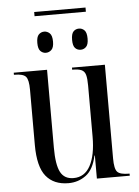

<svg xmlns="http://www.w3.org/2000/svg" viewBox="-57 -859 661 913"><g transform="rotate(-5 274.0 -402.5)"><path d="M141 -795V-815H386V-795ZM180 -617Q165 -617 154 -628Q143 -639 143 -667Q143 -696 154 -707Q165 -718 180 -718Q195 -718 206.5 -707Q218 -696 218 -667Q218 -639 206.5 -628Q195 -617 180 -617ZM346 -617Q330 -617 319.5 -628Q309 -639 309 -667Q309 -696 319.5 -707Q330 -718 346 -718Q361 -718 372 -707Q383 -696 383 -667Q383 -639 372 -628Q361 -617 346 -617ZM233 10Q163 10 126 -35.5Q89 -81 89 -185V-449Q89 -496 76 -511Q63 -526 22 -526H19V-536H178V-164Q178 -83 196.5 -47.5Q215 -12 259 -12Q312 -12 339 -62Q366 -112 366 -200V-444Q366 -478 361 -495.5Q356 -513 341.5 -519.5Q327 -526 299 -526H297V-536H454V-89Q454 -39 467.5 -24.5Q481 -10 523 -10H526V0H369V-110H367Q353 -44 316.5 -17Q280 10 233 10Z"/></g></svg>

Font: Noto Serif Display Condensed
Style: Regular
Weight: 400
Width: 3
Designer: Monotype Design Team
Foundry: Monotype Imaging Inc.
Version: Version 2.009